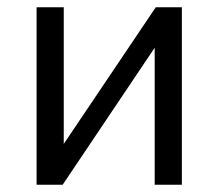

<svg xmlns="http://www.w3.org/2000/svg" viewBox="-20 -510 603 530"><path d="M81 0V-490H156V-83H136L410 -490H482V0H407V-408H427L153 0Z"/></svg>

Font: Nunito Sans 10pt SemiCondensed
Style: Regular
Weight: 400
Width: 4
Designer: Vernon Adams
Foundry: Vernon Adams
Version: Version 3.101;gftools[0.9.27]